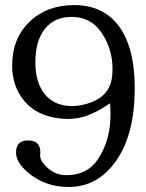

<svg xmlns="http://www.w3.org/2000/svg" viewBox="-20 -728 576 755"><path d="M156.7 -614.7Q119.1 -567.9 119.1 -482.4Q119.1 -402.3 157.2 -356.4Q195.3 -311 263.2 -311Q302.7 -311 343.8 -327.6Q413.6 -356.4 420.9 -427.7Q422.4 -443.4 422.4 -458Q422.4 -536.1 378.9 -600.1Q336.9 -661.6 262.2 -661.6Q194.3 -661.6 156.7 -614.7ZM74.2 -332.5Q27.8 -389.2 27.8 -471.2Q27.8 -576.2 95.7 -642.1Q164.1 -708 271.5 -708Q385.7 -708 447.3 -625.5Q509.8 -541 509.8 -381.8Q509.8 -201.2 438 -97.7Q365.7 7.3 250 7.3Q154.3 7.3 86.4 -52.7Q43 -90.8 43 -128.4Q43 -175.8 90.8 -175.8Q138.7 -175.8 138.7 -128.4L137.7 -118.7V-116.7Q137.7 -101.1 150.9 -85Q187.5 -39.1 241.2 -39.1Q322.3 -39.1 364.3 -100.6Q414.6 -175.3 414.6 -278.3Q414.6 -299.3 412.6 -321.8Q364.7 -288.6 320.3 -272.5Q285.6 -260.3 246.1 -260.3Q231.9 -260.3 216.3 -262.2Q124.5 -271.5 74.2 -332.5Z"/></svg>

Font: inglobal
Style: Regular
Weight: 400
Designer: Andrey Kochetov, Denis Davydov, Evgeny Yurtaev
Foundry: inglobal
Version: Version 1.00 September 25, 2014, initial release